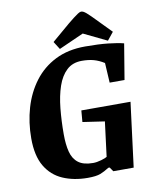

<svg xmlns="http://www.w3.org/2000/svg" viewBox="-92 -911 800 992"><g transform="rotate(-10 307.5 -415.0)"><path d="M288 11Q215 11 157.5 -14Q100 -39 67.5 -94Q35 -149 35 -240Q35 -324 57 -399.5Q79 -475 123.5 -534Q168 -593 235 -626.5Q302 -660 391 -660Q462 -660 512 -654.5Q562 -649 593 -641L562 -454H484L478 -558Q451 -575 424 -582.5Q397 -590 362 -590Q313 -590 282 -561Q251 -532 234 -482Q217 -432 210.5 -367.5Q204 -303 204 -232Q204 -178 214 -139.5Q224 -101 251 -80.5Q278 -60 328 -60Q348 -60 371.5 -67Q395 -74 402 -79L425 -261L310 -278L315 -338H573L530 0H423L408 -22H401Q376 -6 354 2.5Q332 11 288 11ZM513 -669 391 -728 261 -670 235 -711 330 -792Q346 -805 360 -816Q374 -827 385 -834Q396 -841 402 -841Q408 -841 414 -838Q420 -835 429 -827.5Q438 -820 452 -806L546 -710Z"/></g></svg>

Font: Faustina ExtraBold
Style: Italic
Weight: 800
Italic angle: -8°
Designer: Alfonso Garcia
Foundry: http://www.omnibus-type.com
Version: Version 1.200